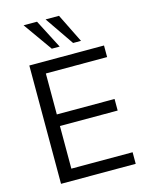

<svg xmlns="http://www.w3.org/2000/svg" viewBox="-136 -1021 855 1105"><g transform="rotate(-15 291.5 -468.5)"><path d="M87 0V-705H532V-636H167V-392H511V-323H167V-69H532V0ZM364 -765 246 -937H326L411 -765ZM237 -765 115 -937H195L284 -765Z"/></g></svg>

Font: NunitoSans1
Style: Book
Weight: 400
Designer: Vernon Adams
Foundry: Vernon Adams
Version: Version 3.101;gftools[0.9.27]